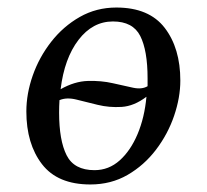

<svg xmlns="http://www.w3.org/2000/svg" viewBox="-20 -480 549 510"><path d="M220 10Q133 10 91.5 -44Q50 -98 50 -184Q50 -231 67 -279.5Q84 -328 116 -369Q148 -410 192 -435Q236 -460 289 -460Q376 -460 417.5 -406Q459 -352 459 -266Q459 -221 442.5 -172.5Q426 -124 394.5 -82.5Q363 -41 319 -15.5Q275 10 220 10ZM280 -423Q226 -423 188.5 -374Q151 -325 141 -243Q178 -264 213.5 -265Q249 -266 279.5 -259Q310 -252 333.5 -247Q357 -242 372 -251Q372 -261 372 -272Q372 -346 352.5 -384.5Q333 -423 280 -423ZM231 -28Q269 -28 298 -54Q327 -80 345.5 -124Q364 -168 369 -223Q336 -198 303 -196Q270 -194 239.5 -201.5Q209 -209 183 -215.5Q157 -222 138 -214Q137 -198 137 -181Q137 -107 157 -67.5Q177 -28 231 -28Z"/></svg>

Font: Spectral
Style: Italic
Weight: 400
Italic angle: -10°
Designer: Jean-Baptiste Levee
Foundry: Production Type
Version: Version 2.001